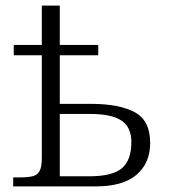

<svg xmlns="http://www.w3.org/2000/svg" viewBox="-20 -664 611 684"><path d="M27 -32H49Q81 -32 97.5 -36.5Q114 -41 121.5 -55.5Q129 -70 129 -102V-467H29V-504H129V-644H193V-504H330V-467H193V-294H305Q404 -294 459.5 -264.5Q515 -235 515 -155Q515 -83 466.5 -41.5Q418 0 322 0H27ZM299 -36Q380 -36 414 -64.5Q448 -93 448 -158Q448 -211 412.5 -234.5Q377 -258 303 -258H193V-36Z"/></svg>

Font: Noto Serif Light
Style: Regular
Weight: 300
Designer: Monotype Design Team
Foundry: Monotype Imaging Inc.
Version: Version 1.001